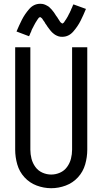

<svg xmlns="http://www.w3.org/2000/svg" viewBox="-20 -984 540 1012"><path d="M308 -790Q303 -790 298 -790.5Q293 -791 288.5 -792.5Q284 -794 279.5 -796Q275 -798 270 -801L262 -807L255 -813Q251 -817 248 -820.5Q245 -824 242 -828Q239 -832 236 -836L230 -844Q227 -848 225 -852L219 -860L217 -864L214 -869L208 -877L203 -885Q200 -889 195 -892L192 -894L189 -893Q184 -891 182 -887L177 -880L172 -872Q170 -869 167.5 -865Q165 -861 163 -857L160 -851L158 -848L155 -841L153 -838L151 -834Q149 -830 147 -826L144 -817L140 -809L137 -801L133 -793L67 -818Q80 -849 95 -879Q110 -909 134 -936.5Q158 -964 192 -964Q197 -964 202 -963.5Q207 -963 211.5 -961.5Q216 -960 220.5 -958Q225 -956 230 -953L238 -948L245 -941Q249 -938 252 -934Q255 -930 258 -926.5Q261 -923 264 -919L270 -910Q273 -906 275 -902L281 -894L283 -891L286 -886L292 -877L297 -869Q300 -865 305 -862L308 -860L311 -861Q316 -864 318 -867L323 -875L328 -882Q330 -886 332.5 -889.5Q335 -893 337 -897L341 -905L345 -913L347 -916L349 -921Q351 -925 353 -929L356 -937L360 -945L363 -953L367 -961L433 -937Q420 -905 405 -875Q390 -845 366 -817.5Q342 -790 308 -790ZM250 8Q211 8 173.5 -6Q136 -20 109 -49.5Q82 -79 71 -117.5Q60 -156 60 -195V-735H140V-195Q140 -171 146 -147.5Q152 -124 166.5 -104Q181 -84 203.5 -74Q226 -64 250 -64Q274 -64 296.5 -74Q319 -84 333.5 -104Q348 -124 354 -147.5Q360 -171 360 -195V-735H440V-195Q440 -156 429 -117.5Q418 -79 391 -49.5Q364 -20 326.5 -6Q289 8 250 8Z"/></svg>

Font: Iosevka SS01
Style: Regular
Weight: 400
Monospace: yes
Designer: Belleve Invis
Foundry: Belleve Invis
Version: 2.3.3; ttfautohint (v1.8.3)